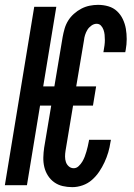

<svg xmlns="http://www.w3.org/2000/svg" viewBox="-32 -763 552 791"><path d="M266 8Q245 8 226 3.5Q207 -1 191.5 -12Q176 -23 165.5 -39.5Q155 -56 150.5 -75Q146 -94 146.5 -114.5Q147 -135 150 -155L179 -328H133L79 0H-12L109 -735H200L146 -407H192L226 -610Q229 -627 234 -644.5Q239 -662 248.5 -677.5Q258 -693 272.5 -706Q287 -719 303.5 -727.5Q320 -736 337.5 -739.5Q355 -743 372 -743Q394 -743 414.5 -737Q435 -731 450 -717Q465 -703 474 -684Q483 -665 486.5 -644.5Q490 -624 490 -602Q490 -580 486 -558L484 -548H394L395 -554Q397 -565 398.5 -576Q400 -587 400 -598Q400 -609 399 -619.5Q398 -630 394.5 -640Q391 -650 384 -657.5Q377 -665 366 -665Q355 -665 344.5 -657.5Q334 -650 328 -640Q322 -630 318.5 -619Q315 -608 314 -597L282 -407H364L351 -328H269L238 -142Q236 -130 236 -118Q236 -106 239.5 -95.5Q243 -85 251.5 -77.5Q260 -70 272 -70Q283 -70 292 -78.5Q301 -87 307 -97Q313 -107 317 -117.5Q321 -128 324 -138.5Q327 -149 329.5 -159.5Q332 -170 334 -181L335 -187H425L423 -177Q420 -156 414 -135.5Q408 -115 398.5 -94.5Q389 -74 376.5 -55.5Q364 -37 347 -22Q330 -7 308.5 0.5Q287 8 266 8Z"/></svg>

Font: Iosevka Semibold Oblique
Style: Regular
Weight: 600
Italic angle: -9°
Monospace: yes
Designer: Belleve Invis
Foundry: Belleve Invis
Version: Version 32.5.0; ttfautohint (v1.8.4)